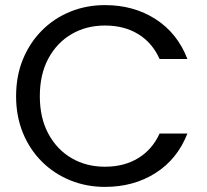

<svg xmlns="http://www.w3.org/2000/svg" viewBox="-20 -726 812 752"><path d="M43 -349Q43 -428 69.5 -493Q96 -558 143.5 -606Q191 -654 254.5 -680Q318 -706 391 -706Q504 -706 589.5 -651Q675 -596 714 -495H605Q577 -558 522 -592Q467 -626 391 -626Q318 -626 260.5 -592.5Q203 -559 169.5 -497Q136 -435 136 -349Q136 -264 169.5 -202Q203 -140 260.5 -106.5Q318 -73 391 -73Q467 -73 522 -107Q577 -141 605 -203H714Q675 -103 589.5 -48.5Q504 6 391 6Q318 6 254.5 -20Q191 -46 143.5 -93.5Q96 -141 69.5 -206Q43 -271 43 -349Z"/></svg>

Font: Poppins
Style: Regular
Weight: 400
Designer: Ninad Kale (Devanagari), Jonny Pinhorn (Latin)
Version: Version 5.002